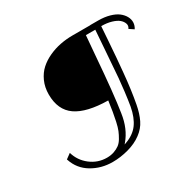

<svg xmlns="http://www.w3.org/2000/svg" viewBox="-138 -749 920 909"><g transform="rotate(-30 322.0 -294.5)"><path d="M504.4 -601.6Q538.6 -601.6 566.4 -593.8Q594.2 -585.9 610.8 -573Q627.4 -560.1 636.2 -543.9Q645 -527.8 644.3 -511Q643.6 -494.1 633.8 -479L608.9 -495.6Q618.2 -508.3 613.5 -521.7Q608.9 -535.2 596.4 -545.9Q584 -556.6 559.8 -564Q535.6 -571.3 505.4 -571.3L503.9 -570.8Q502.4 -549.3 498.5 -493.9Q494.6 -438.5 491.9 -407Q489.3 -375.5 484.9 -328.6Q480.5 -281.7 475.1 -241.9Q469.7 -202.1 462.9 -166Q454.6 -121.6 438.7 -89.1Q422.9 -56.6 392.1 -34.2Q360.8 -10.7 317.1 1.2Q273.4 13.2 230 13.2Q168.5 13.2 117.9 -16.8Q67.4 -46.9 48.8 -103Q48.8 -103.5 48.3 -104.5Q47.9 -105.5 47.9 -106L75.2 -126Q88.9 -78.6 128.2 -48.3Q167.5 -18.1 216.8 -18.1Q238.3 -18.1 255.9 -24.2Q273.4 -30.3 286.1 -39.6Q298.8 -48.8 309.1 -66.2Q319.3 -83.5 326.2 -100.1Q333 -116.7 338.9 -143.8Q344.7 -170.9 348.4 -193.1Q352.1 -215.3 356.9 -250Q240.7 -251.5 183.8 -290.8Q127 -330.1 127 -415Q127 -454.1 141.4 -486.1Q155.8 -518.1 179.2 -539.1Q202.6 -560.1 233.6 -574.2Q264.6 -588.4 297.4 -594.7Q330.1 -601.1 363.8 -601.1H461.4V-601.6ZM463.9 -471.2 471.2 -570.8H419.9L411.1 -466.8Q395 -259.8 379.9 -166Q368.7 -88.4 325.2 -37.1L319.8 -30.8L327.1 -33.2Q374.5 -49.8 399.2 -83.3Q423.8 -116.7 434.1 -171.9Q439.9 -206.5 445.1 -249.3Q450.2 -292 452.4 -318.1Q454.6 -344.2 458.5 -399.4Q462.4 -454.6 463.9 -471.2Z"/></g></svg>

Font: Compagnon Light Italic
Style: Regular
Weight: 400
Italic angle: -12°
Designer: Valentin Papon
Foundry: Velvetyne Type Foundry
Version: Version 1.000;PS 001.000;hotconv 1.0.88;makeotf.lib2.5.64775